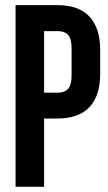

<svg xmlns="http://www.w3.org/2000/svg" viewBox="-20 -720 417 740"><path d="M40 0V-700.2H202.1Q283.7 -700.2 325 -655.8Q366.2 -611.3 366.2 -526.9V-436Q366.2 -351.6 325 -307.4Q283.7 -263.2 202.1 -263.2H149.9V0ZM149.9 -362.8H202.1Q229.5 -362.8 242.7 -377.9Q255.9 -393.1 255.9 -429.2V-534.2Q255.9 -570.3 242.7 -585.2Q229.5 -600.1 202.1 -600.1H149.9Z"/></svg>

Font: Bebas Neue Bold
Style: Regular
Weight: 700
Designer: Ryoichi Tsunekawa
Foundry: Ryoichi Tsunekawa
Version: Version 1.300